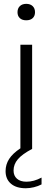

<svg xmlns="http://www.w3.org/2000/svg" viewBox="-20 -774 273 998"><path d="M71 -710.5Q71 -730.5 83.2 -742.2Q95.5 -754 116.5 -754Q137.5 -754 149.8 -742.2Q162 -730.5 162 -710.5Q162 -691 150 -679.8Q138 -668.5 116.5 -668.5Q95 -668.5 83 -679.8Q71 -691 71 -710.5ZM196 149V184.5Q178 194 156.2 199.2Q134.5 204.5 114 204.5Q64.5 204.5 36.8 180.8Q9 157 9 115.5Q9 81 27.5 52.2Q46 23.5 86 -3V-541.5H147V0Q95 27.5 72.8 53.8Q50.5 80 50.5 112.5Q50.5 139.5 68.2 155Q86 170.5 117.5 170.5Q156 170.5 196 149Z"/></svg>

Font: Encode Sans Semi Expanded Light
Style: Regular
Weight: 300
Width: 6
Designer: Multiple Designers
Foundry: Impallari Type
Version: Version 2.000